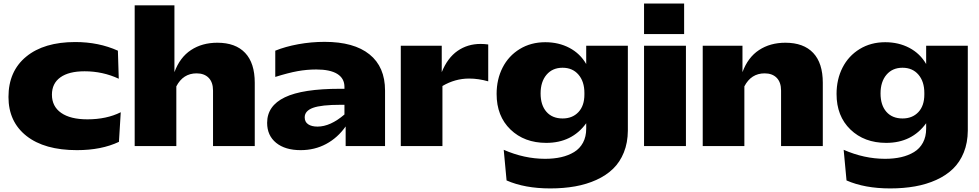

<svg xmlns="http://www.w3.org/2000/svg" viewBox="-20 -824 5520 1083"><path d="M404.8 -586.9Q536.6 -586.9 645 -538.1L649.9 -379.9Q559.6 -421.9 457 -421.9Q368.2 -421.9 320.6 -387.7Q272.9 -353.5 272.9 -290Q272.9 -223.6 325 -187.3Q377 -150.9 473.1 -150.9Q581.1 -150.9 661.1 -190.9L650.9 -23.9Q552.2 22.9 414.1 22.9Q231 22.9 129.4 -57.1Q27.8 -137.2 27.8 -276.9Q27.8 -422.4 127.9 -504.6Q228 -586.9 404.8 -586.9Z M739.7 0V-793.9H963.9V-417Q994.6 -500.5 1057.4 -541.7Q1120.1 -583 1206.1 -583Q1308.6 -583 1362.8 -525.6Q1417 -468.3 1417 -356.9V0H1181.6V-313Q1181.6 -359.9 1157 -385Q1132.3 -410.2 1088.9 -410.2Q1012.7 -410.2 974.6 -336.9V0Z M1486.8 -130.9Q1486.8 -227.1 1586.7 -275.1Q1686.5 -323.2 1897.9 -323.2H1922.9V-334Q1922.9 -381.8 1882.6 -407Q1842.3 -432.1 1763.7 -432.1Q1710.9 -432.1 1658.4 -422.6Q1606 -413.1 1532.7 -390.1V-538.1Q1588.9 -561 1662.1 -574.5Q1735.4 -587.9 1811 -587.9Q1976.6 -587.9 2064.2 -517.3Q2151.9 -446.8 2151.9 -313V0H1929.7V-110.8Q1884.8 -46.9 1819.8 -12Q1754.9 22.9 1675.8 22.9Q1588.4 22.9 1537.6 -18.3Q1486.8 -59.6 1486.8 -130.9ZM1698.7 -162.1Q1698.7 -136.2 1718.3 -123Q1737.8 -109.9 1771 -109.9Q1843.3 -109.9 1922.9 -178.2V-232.9H1901.9Q1792.5 -232.9 1745.6 -215.8Q1698.7 -198.7 1698.7 -162.1Z M2240.7 0V-565.9H2471.7V-417Q2504.4 -497.6 2560.8 -536.9Q2617.2 -576.2 2690.9 -576.2Q2711.4 -576.2 2733.9 -573.2V-365.2Q2678.7 -380.9 2626 -380.9Q2546.9 -380.9 2475.6 -338.9V0Z M2781.2 -293.9Q2781.2 -376.5 2814.9 -442.6Q2848.6 -508.8 2911.6 -547.4Q2974.6 -585.9 3055.7 -585.9Q3131.3 -585.9 3191.9 -554Q3252.4 -522 3286.6 -462.9V-565.9H3521.5V-86.9Q3521 -19 3499 35.6Q3477.1 90.3 3438.2 127.9Q3399.4 165.5 3344 190.7Q3288.6 215.8 3223.9 227.3Q3159.2 238.8 3083.5 238.8Q2939.9 238.8 2837.4 193.8L2821.3 21Q2937.5 71.8 3054.7 71.8Q3104.5 71.8 3145.3 62.5Q3186 53.2 3218.3 33.7Q3250.5 14.2 3268.6 -19.5Q3286.6 -53.2 3286.6 -98.1V-128.9Q3206.1 -18.1 3061.5 -18.1Q2937.5 -18.1 2859.4 -93.5Q2781.2 -168.9 2781.2 -293.9ZM3153.3 -155.8Q3209 -155.8 3242.7 -191.7Q3276.4 -227.5 3276.4 -291V-299.8Q3276.4 -364.3 3242.9 -403.1Q3209.5 -441.9 3153.3 -441.9Q3096.2 -441.9 3062.7 -402.3Q3029.3 -362.8 3029.3 -296.9Q3029.3 -231 3062.3 -193.4Q3095.2 -155.8 3153.3 -155.8Z M3612.8 -565.9H3849.1V0H3612.8ZM3612.8 -804.2H3838.9V-631.8H3612.8Z M3943.8 0V-565.9H4168V-417Q4198.7 -500.5 4261.5 -541.7Q4324.2 -583 4410.2 -583Q4512.7 -583 4566.9 -525.6Q4621.1 -468.3 4621.1 -356.9V0H4385.7V-313Q4385.7 -359.9 4361.1 -385Q4336.4 -410.2 4293 -410.2Q4216.8 -410.2 4178.7 -336.9V0Z M4698.7 -293.9Q4698.7 -376.5 4732.4 -442.6Q4766.1 -508.8 4829.1 -547.4Q4892.1 -585.9 4973.1 -585.9Q5048.8 -585.9 5109.4 -554Q5169.9 -522 5204.1 -462.9V-565.9H5439V-86.9Q5438.5 -19 5416.5 35.6Q5394.5 90.3 5355.7 127.9Q5316.9 165.5 5261.5 190.7Q5206.1 215.8 5141.4 227.3Q5076.7 238.8 5001 238.8Q4857.4 238.8 4754.9 193.8L4738.8 21Q4855 71.8 4972.2 71.8Q5022 71.8 5062.7 62.5Q5103.5 53.2 5135.7 33.7Q5168 14.2 5186 -19.5Q5204.1 -53.2 5204.1 -98.1V-128.9Q5123.5 -18.1 4979 -18.1Q4855 -18.1 4776.9 -93.5Q4698.7 -168.9 4698.7 -293.9ZM5070.8 -155.8Q5126.5 -155.8 5160.2 -191.7Q5193.8 -227.5 5193.8 -291V-299.8Q5193.8 -364.3 5160.4 -403.1Q5127 -441.9 5070.8 -441.9Q5013.7 -441.9 4980.2 -402.3Q4946.8 -362.8 4946.8 -296.9Q4946.8 -231 4979.7 -193.4Q5012.7 -155.8 5070.8 -155.8Z"/></svg>

Font: Mattone
Style: Bold
Weight: 700
Width: 6
Designer: Nunzio Mazzaferro
Foundry: Collletttivo
Version: Version 2.000;Glyphs 3.2 (3217)